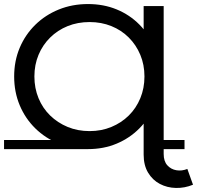

<svg xmlns="http://www.w3.org/2000/svg" viewBox="-22 -728 974 949"><path d="M413 9Q335 9 268.5 -18Q202 -45 152.5 -93.5Q103 -142 75.5 -207.5Q48 -273 48 -350Q48 -427 75.5 -492Q103 -557 152.5 -605.5Q202 -654 268.5 -681Q335 -708 413 -708Q490 -708 554.5 -681.5Q619 -655 667 -606.5Q715 -558 741 -493Q767 -428 767 -350Q767 -272 741 -207Q715 -142 667 -93.5Q619 -45 554.5 -18Q490 9 413 9ZM-2 9V-36H413V9ZM421 -80Q479 -80 528.5 -100.5Q578 -121 614.5 -157Q651 -193 671.5 -242.5Q692 -292 692 -350Q692 -408 671.5 -457Q651 -506 614.5 -542.5Q578 -579 528.5 -599Q479 -619 421 -619Q362 -619 312.5 -599Q263 -579 226 -542.5Q189 -506 168.5 -457Q148 -408 148 -350Q148 -292 168.5 -242.5Q189 -193 226 -157Q263 -121 312.5 -100.5Q362 -80 421 -80ZM721 9V-36H890V9ZM932 185Q891 202 847.5 201Q804 200 768 181Q732 162 710 125.5Q688 89 688 36V-164L701 -351L688 -529V-698H787V33Q787 69 805 89Q823 109 850 113.5Q877 118 904 107Z"/></svg>

Font: Montserrat Underline Thin Medium
Style: Regular
Weight: 500
Version: Version 9.000